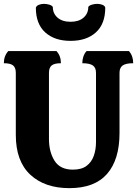

<svg xmlns="http://www.w3.org/2000/svg" viewBox="-20 -963 711 996"><path d="M340 13Q212 13 137 -57Q62 -127 62 -263V-585Q62 -612 48 -623.5Q34 -635 0 -635Q0 -673 23 -698H273Q296 -673 296 -635Q262 -635 248 -623.5Q234 -612 234 -585V-242Q234 -175 263 -129Q292 -83 358 -83Q403 -83 429 -102.5Q455 -122 466.5 -154.5Q478 -187 478 -226V-585Q478 -612 461.5 -623.5Q445 -635 407 -635Q407 -653 412.5 -669.5Q418 -686 429 -698H649Q671 -673 671 -635Q633 -635 616.5 -623.5Q600 -612 600 -585V-273Q600 -135 535.5 -61Q471 13 340 13ZM346 -751Q263 -751 214.5 -795Q166 -839 166 -923Q169 -933 181.5 -938Q194 -943 208 -943Q221 -943 235 -939Q249 -935 254 -927Q254 -893 278.5 -871.5Q303 -850 346 -850Q389 -850 413.5 -871.5Q438 -893 438 -927Q443 -935 457.5 -939Q472 -943 484 -943Q499 -943 511.5 -938Q524 -933 526 -923Q526 -839 477.5 -795Q429 -751 346 -751Z"/></svg>

Font: Calistoga
Style: Regular
Weight: 400
Designer: Yvonne Schuttler, Eben Sorkin
Foundry: www.sorkintype.com
Version: Version 1.010; ttfautohint (v1.8.4.7-5d5b)